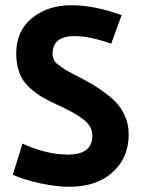

<svg xmlns="http://www.w3.org/2000/svg" viewBox="-20 -701 539 734"><path d="M472 -187Q472 -98 410.5 -42.5Q349 13 245 13Q195 13 132.5 -0.5Q70 -14 29 -33L66 -152Q158 -110 240 -110Q333 -110 333 -182Q333 -217 302 -242Q271 -267 218 -291.5Q165 -316 142.5 -329Q120 -342 93 -366Q42 -411 42 -497Q42 -583 102.5 -632Q163 -681 252.5 -681Q342 -681 445 -643L405 -534Q323 -563 265 -563Q182 -563 181 -497Q181 -470 199 -456.5Q217 -443 225 -437.5Q233 -432 257.5 -419.5Q282 -407 303 -395.5Q324 -384 341.5 -373.5Q359 -363 388 -341Q417 -319 432 -300Q472 -250 472 -187Z"/></svg>

Font: Rambla
Style: Bold
Weight: 700
Designer: Martin Sommaruga
Foundry: Martin Sommaruga
Version: Version 1.001